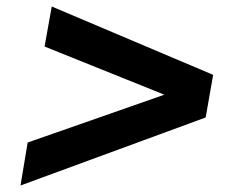

<svg xmlns="http://www.w3.org/2000/svg" viewBox="-20 -562 733 590"><path d="M43 8 65 -124 485 -271 117 -419 139 -542 635 -332 612 -201Z"/></svg>

Font: Archivo SemiExpanded ExtraBold
Style: Italic
Weight: 800
Width: 6
Italic angle: -10°
Designer: Hector Gatti
Foundry: Omnibus-Type
Version: Version 2.001